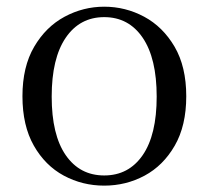

<svg xmlns="http://www.w3.org/2000/svg" viewBox="-20 -551 636 585"><path d="M297.5 14.6Q231.2 14.6 174.4 -15.9Q117.6 -46.5 83 -107.4Q48.4 -168.3 48.4 -257.8Q48.4 -347.6 84.1 -408.5Q119.7 -469.3 176.7 -500Q233.7 -530.6 297.5 -530.6Q362.2 -530.6 419.2 -500.1Q476.2 -469.5 511.9 -408.7Q547.5 -347.8 547.5 -257.8Q547.5 -168 512.4 -107.2Q477.3 -46.3 420.5 -15.8Q363.7 14.6 297.5 14.6ZM297.5 -16.4Q372 -16.4 414.7 -78.2Q457.4 -140.1 457.4 -256.6Q457.4 -373.4 414.7 -436.1Q372 -498.8 297.5 -498.8Q223.1 -498.8 180.3 -436.1Q137.5 -373.4 137.5 -256.6Q137.5 -140.1 180.3 -78.2Q223.1 -16.4 297.5 -16.4Z"/></svg>

Font: Noto Serif SC
Style: Regular
Weight: 200
Designer: Ryoko NISHIZUKA 西塚涼子 (kana & ideographs); Frank Grießhammer (Latin, Greek & Cyrillic); Wenlong ZHANG 张文龙 (bopomofo); San
Foundry: Adobe
Version: Version 2.001;hotconv 1.1.0;makeotfexe 2.6.0